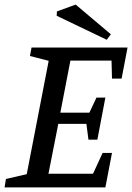

<svg xmlns="http://www.w3.org/2000/svg" viewBox="-30 -820 578 840"><path d="M-10 0 -4 -37 87 -58 183 -554 101 -575 108 -612H528L502 -476H460L458 -555H278L234 -327H361L392 -393H431L396 -209H357L348 -278H225L182 -60H377L419 -151H460L431 0ZM437 -646 218 -751 219 -770 301 -800 455 -670Z"/></svg>

Font: Manuale Medium
Style: Italic
Weight: 500
Italic angle: -11°
Version: Version 1.002